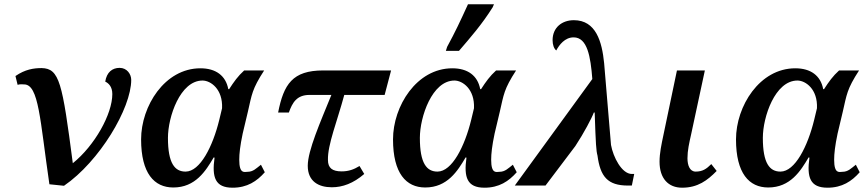

<svg xmlns="http://www.w3.org/2000/svg" viewBox="-20 -864 4036 894"><path d="M210 -6 278 1C443 -112 591 -360 591 -492C591 -519 571 -548 537 -548C503 -548 477 -528 470 -484C485 -477 503 -461 503 -426C503 -333 421 -186 319 -104C270 -480 257 -545 174 -547C137 -547 97 -541 52 -510L62 -469C73 -473 85 -471 92 -471C161 -471 166 -307 210 -6Z M787 9C890 9 938 -68 975 -131L979 -130C966 -38 982 10 1063 10C1131 10 1176 -20 1213 -62L1195 -97C1173 -80 1159 -64 1132 -64C1119 -64 1094 -52 1094 -120C1094 -148 1098 -185 1110 -242L1134 -343C1153 -425 1153 -448 1210 -536H1117C1088 -510 1069 -483 1047 -449H1043C1031 -512 985 -546 913 -546C747 -546 637 -370 637 -215C637 -57 698 9 787 9ZM844 -65C794 -65 762 -103 762 -222C762 -320 819 -489 923 -489C961 -489 1018 -449 1014 -360L1001 -306C971 -183 912 -65 844 -65Z M1525 8C1575 8 1625 -10 1676 -54L1654 -91C1628 -75 1603 -66 1571 -66C1528 -66 1507 -81 1507 -119C1505 -190 1550 -299 1583 -422H1771L1801 -536H1485C1342 -536 1301 -472 1275 -340H1325C1341 -385 1361 -422 1421 -422H1523C1471 -294 1413 -163 1413 -92C1413 -19 1464 8 1525 8Z M2056 -627H2117C2171 -690 2223 -749 2274 -830L2280 -844H2159C2122 -763 2100 -716 2062 -646ZM1960 9C2063 9 2111 -68 2148 -131L2152 -130C2139 -38 2155 10 2236 10C2304 10 2349 -20 2386 -62L2368 -97C2346 -80 2332 -64 2305 -64C2292 -64 2267 -52 2267 -120C2267 -148 2271 -185 2283 -242L2307 -343C2326 -425 2326 -448 2383 -536H2290C2261 -510 2242 -483 2220 -449H2216C2204 -512 2158 -546 2086 -546C1920 -546 1810 -370 1810 -215C1810 -57 1871 9 1960 9ZM2017 -65C1967 -65 1935 -103 1935 -222C1935 -320 1992 -489 2096 -489C2134 -489 2191 -449 2187 -360L2174 -306C2144 -183 2085 -65 2017 -65Z M2377 0H2520L2659 -184C2698 -243 2737 -317 2745 -340H2749C2754 -190 2756 -162 2762 -140C2775 -42 2809 0 2904 0H2922L2933 -54H2922C2875 -54 2835 -133 2825 -189L2793 -570C2783 -670 2755 -770 2652 -770C2597 -770 2553 -736 2553 -677C2553 -656 2559 -638 2570 -629C2584 -655 2610 -690 2651 -690C2715 -690 2730 -600 2738 -496Z M3156 10C3229 10 3274 -24 3317 -68L3292 -100C3269 -77 3251 -65 3219 -65C3192 -65 3181 -94 3181 -127C3181 -163 3189 -198 3198 -238L3262 -536H3132L3069 -235C3060 -192 3051 -151 3051 -111C3051 -33 3092 10 3156 10Z M3557 9C3660 9 3708 -68 3745 -131L3749 -130C3736 -38 3752 10 3833 10C3901 10 3946 -20 3983 -62L3965 -97C3943 -80 3929 -64 3902 -64C3889 -64 3864 -52 3864 -120C3864 -148 3868 -185 3880 -242L3904 -343C3923 -425 3923 -448 3980 -536H3887C3858 -510 3839 -483 3817 -449H3813C3801 -512 3755 -546 3683 -546C3517 -546 3407 -370 3407 -215C3407 -57 3468 9 3557 9ZM3614 -65C3564 -65 3532 -103 3532 -222C3532 -320 3589 -489 3693 -489C3731 -489 3788 -449 3784 -360L3771 -306C3741 -183 3682 -65 3614 -65Z"/></svg>

Font: Noto Serif Semi
Style: Italic
Weight: 600
Italic angle: -12°
Designer: Monotype Design Team
Foundry: Monotype Imaging Inc.
Version: Version 1.901